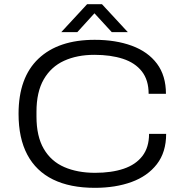

<svg xmlns="http://www.w3.org/2000/svg" viewBox="-20 -889 882 921"><path d="M435 12Q316 12 234.5 -28Q153 -68 111 -147Q69 -226 69 -343Q69 -517 164.5 -607.5Q260 -698 434 -698Q535 -698 612.5 -669.5Q690 -641 733 -583.5Q776 -526 776 -439H693Q693 -505 660.5 -546.5Q628 -588 569.5 -607Q511 -626 433 -626Q350 -626 287.5 -597.5Q225 -569 190 -508.5Q155 -448 155 -353V-330Q155 -235 190 -175Q225 -115 288.5 -87.5Q352 -60 436 -60Q515 -60 573 -79.5Q631 -99 663 -140.5Q695 -182 695 -247H777Q777 -159 732.5 -101.5Q688 -44 611 -16Q534 12 435 12ZM274 -735 398 -869H469L593 -735H516L414 -846H452L351 -735Z"/></svg>

Font: Archivo SemiExpanded Light
Style: Regular
Weight: 300
Width: 6
Designer: Hector Gatti
Foundry: Omnibus-Type
Version: Version 2.001